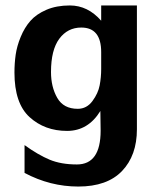

<svg xmlns="http://www.w3.org/2000/svg" viewBox="-20 -502 592 704"><path d="M33 -236Q33 -270 37.5 -301.5Q42 -333 56 -367Q70 -401 91.5 -425.5Q113 -450 150 -466Q187 -482 236 -482Q302 -482 351 -426V-482H482V-28Q482 68 427.5 125Q373 182 267 182Q164 182 70 132V30Q120 66 162 83.5Q204 101 262 101Q349 101 349 -23Q349 -36 348.5 -59.5Q348 -83 348 -95Q303 -22 226 -22Q144 -22 88.5 -72.5Q33 -123 33 -236ZM167 -238Q167 -183 190 -143Q213 -103 265 -103Q298 -103 319 -131.5Q340 -160 345.5 -189.5Q351 -219 351 -249V-311Q351 -401 278 -401Q228 -401 197.5 -360Q167 -319 167 -238Z"/></svg>

Font: Coval
Style: ExtraBold
Weight: 800
Foundry: Context Ltd
Version: Version 001.000